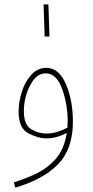

<svg xmlns="http://www.w3.org/2000/svg" viewBox="-20 -627 423 877"><path d="M206 -460 201 -607H179L184 -460ZM50 230Q177 193 245 123.5Q313 54 313 -71Q313 -169 281 -243Q249 -317 192 -317Q151 -317 122.5 -285Q94 -253 79.5 -207Q65 -161 65 -117Q65 -41 110 -18Q155 5 189 5Q218 5 241.5 -2Q265 -9 285 -20Q273 57 232.5 101Q192 145 140.5 168.5Q89 192 43 206ZM193 -17Q154 -17 121.5 -37.5Q89 -58 89 -119Q89 -182 117.5 -237Q146 -292 188 -292Q238 -292 263.5 -221.5Q289 -151 289 -75Q289 -59 288 -44Q270 -34 244.5 -25.5Q219 -17 193 -17Z"/></svg>

Font: Noto Sans Arabic Condensed Thin
Style: Regular
Weight: 250
Width: 3
Designer: Nadine Chahine
Foundry: Monotype Imaging Inc.
Version: 1.001